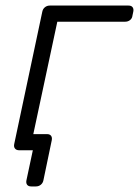

<svg xmlns="http://www.w3.org/2000/svg" viewBox="-20 -540 500 690"><path d="M49 0Q39 0 34 -6Q29 -12 31 -22L132 -498Q134 -508 141.5 -514Q149 -520 159 -520H442Q452 -520 456.5 -514Q461 -508 459 -498L456 -484Q455 -474 447.5 -468Q440 -462 430 -462H186L92 -22Q90 -12 83 -6Q76 0 66 0ZM92 130Q82 130 77.5 124Q73 118 75 108L98 0H58L39 -58H149Q159 -58 163.5 -52Q168 -46 166 -36L136 108Q134 118 126.5 124Q119 130 109 130Z"/></svg>

Font: Rubik Light
Style: Italic
Weight: 300
Italic angle: -12°
Designer: Hubert and Fischer
Foundry: Hubert and Fischer
Version: Version 2.300;gftools[0.9.30]